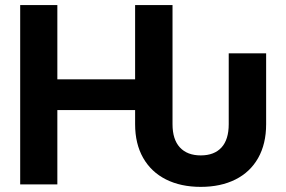

<svg xmlns="http://www.w3.org/2000/svg" viewBox="-20 -727 1126 757"><path d="M512.7 -237.3V-293H206.1V0H59.6V-707H206.1V-414.1H512.7V-707H660.2V-237.3Q660.2 -177.2 689.2 -145.8Q718.3 -114.3 771.5 -114.3Q824.7 -114.3 853.3 -145.5Q881.8 -176.8 881.8 -237.3V-516.6H1029.3V-237.3Q1029.3 -159.7 997.8 -104Q966.3 -48.3 908.2 -19.3Q850.1 9.8 771.5 9.8Q692.9 9.8 634.5 -19.5Q576.2 -48.8 544.4 -104.5Q512.7 -160.2 512.7 -237.3Z"/></svg>

Font: Pretendard JP
Style: Bold
Weight: 700
Designer: Base glyphs from Inter by Rasmus Andersson; Hangeul glyphs from Noto Sans CJK(Source Han Sans) by Jang Soo-young and Kan
Foundry: Kil Hyung-jin
Version: Version 1.309